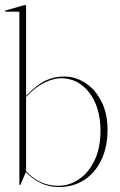

<svg xmlns="http://www.w3.org/2000/svg" viewBox="-23 -743 483 773"><path d="M82 -719V-357.5Q127 -403.5 161.8 -419.2Q196.5 -435 234 -435Q282 -435 322 -408.2Q362 -381.5 386 -333.2Q410 -285 410 -221Q410 -151.5 385.2 -99.5Q360.5 -47.5 316.5 -18.8Q272.5 10 215 10Q173 10 139.5 -6.8Q106 -23.5 81 -50L60 -1Q58.5 2 57 2Q55 2 55 -1V-692Q55 -696 51 -696H-1Q-3 -696 -3 -698Q-3 -700.5 0 -701L74 -722Q77 -723 79 -723Q82 -723 82 -719ZM223 -428Q193 -428 156.5 -410.5Q120 -393 82 -353V-54Q105.5 -27.5 138.2 -11.2Q171 5 212 5Q257 5 295.8 -21.8Q334.5 -48.5 358 -98Q381.5 -147.5 381.5 -216Q381.5 -280.5 360.8 -328Q340 -375.5 304.2 -401.8Q268.5 -428 223 -428Z"/></svg>

Font: Fraunces 144pt Thin
Style: Regular
Weight: 100
Version: Version 1.000;[f99f86859]